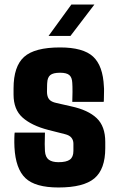

<svg xmlns="http://www.w3.org/2000/svg" viewBox="-20 -820 526 850"><path d="M239 10Q136 10 92.5 -31.5Q49 -73 44 -168Q43 -190 43.5 -209Q44 -228 45 -233H179Q178 -200 178 -182.5Q178 -165 179 -151Q181 -124 196 -113Q211 -102 239 -102Q274 -102 289.5 -113.5Q305 -125 305 -152V-184Q305 -199 296.5 -210Q288 -221 268 -226L193 -245Q120 -264 80 -299.5Q40 -335 40 -401V-429Q40 -526 86.5 -568Q133 -610 246 -610Q348 -610 392 -569.5Q436 -529 440 -436Q441 -428 440.5 -413.5Q440 -399 440 -386Q440 -373 439 -369H300Q301 -386 301 -413Q301 -440 300 -453Q299 -477 287 -487.5Q275 -498 246 -498Q215 -498 202.5 -487.5Q190 -477 189 -453Q189 -452 188.5 -444.5Q188 -437 188 -414Q188 -393 197 -381Q206 -369 230 -364L296 -349Q370 -333 408 -297Q446 -261 446 -192V-164Q446 -71 398 -30.5Q350 10 239 10ZM195 -661 296 -800H398L292 -661Z"/></svg>

Font: Big Shoulders Text Black
Style: Regular
Weight: 900
Designer: Patric King
Foundry: XO Type Co
Version: Version 1.000; ttfautohint (v1.8.2)